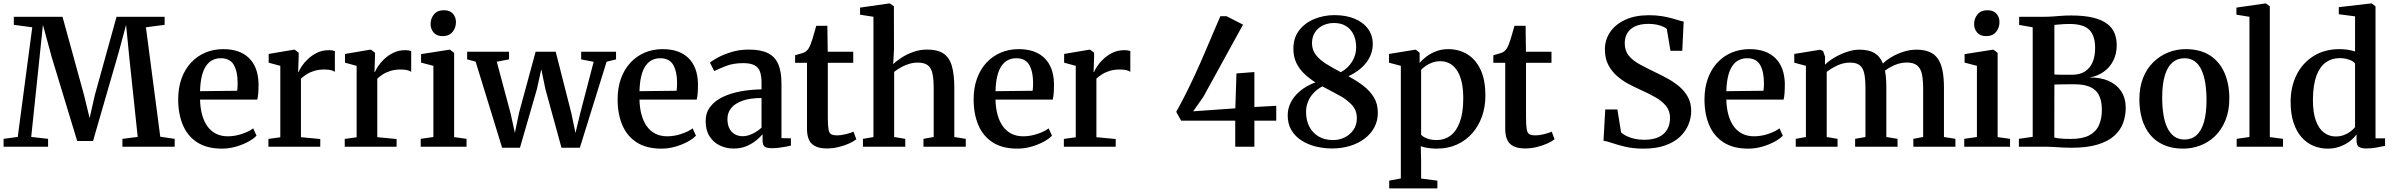

<svg xmlns="http://www.w3.org/2000/svg" viewBox="-20 -839 13680 1098"><path d="M81.5 -56 164.5 -683 59 -697V-743H337.5L461 -293.5L492.5 -163.5L522 -294L646.5 -743H921.5V-697L814.5 -683L896.5 -57L979 -45V0H680V-45L767.5 -56L719.5 -509.5L701 -697L659.5 -542.5L512 -32.5H421.5L275.5 -513L225.5 -697L206 -509.5L158.5 -56L255 -45V0H0.5V-45Z M1248.5 11Q1164 11 1108.5 -24.5Q1053 -60 1026 -123.5Q999 -187 999 -270.5Q999 -337 1018.2 -390Q1037.5 -443 1072.2 -480.5Q1107 -518 1154 -538Q1201 -558 1257 -558Q1351.5 -558 1403.8 -507.2Q1456 -456.5 1458.5 -361.5Q1458.5 -330.5 1457 -308.2Q1455.5 -286 1451.5 -269.5H1124Q1125 -222.5 1135.5 -183.8Q1146 -145 1165.8 -117.2Q1185.5 -89.5 1214.8 -74.5Q1244 -59.5 1283 -59.5Q1323.5 -59.5 1364.5 -73.5Q1405.5 -87.5 1428 -105L1447 -63Q1430 -45 1399 -28.2Q1368 -11.5 1328.8 -0.2Q1289.5 11 1248.5 11ZM1124 -317.5 1336.5 -320Q1338 -330.5 1338.5 -342.5Q1339 -354.5 1339 -365Q1339 -429 1317.2 -467.5Q1295.5 -506 1242.5 -506Q1217.5 -506 1196.2 -495.8Q1175 -485.5 1159.2 -463.2Q1143.5 -441 1134.5 -405Q1125.5 -369 1124 -317.5Z M1515 0V-44.5L1583 -54V-462.5L1516.5 -480.5V-530.5L1658 -554.5H1666L1688 -537.5V-514.5L1685 -426.5L1688 -428Q1692 -439 1705.2 -459.5Q1718.5 -480 1740.8 -501.2Q1763 -522.5 1793 -537.2Q1823 -552 1860 -552Q1873.5 -552 1881.8 -550.5Q1890 -549 1895 -547V-428Q1888.5 -433.5 1873.8 -437.5Q1859 -441.5 1836 -441.5Q1802 -441.5 1776.5 -433.5Q1751 -425.5 1732.5 -413.5Q1714 -401.5 1701 -389V-54.5L1811.5 -44V0Z M1951.5 0V-44.5L2019.5 -54V-462.5L1953 -480.5V-530.5L2094.5 -554.5H2102.5L2124.5 -537.5V-514.5L2121.5 -426.5L2124.5 -428Q2128.5 -439 2141.8 -459.5Q2155 -480 2177.2 -501.2Q2199.5 -522.5 2229.5 -537.2Q2259.5 -552 2296.5 -552Q2310 -552 2318.2 -550.5Q2326.5 -549 2331.5 -547V-428Q2325 -433.5 2310.2 -437.5Q2295.5 -441.5 2272.5 -441.5Q2238.5 -441.5 2213 -433.5Q2187.5 -425.5 2169 -413.5Q2150.5 -401.5 2137.5 -389V-54.5L2248 -44V0Z M2386 0V-45L2458.5 -55.5V-462.5L2388 -481V-529.5L2547.5 -554.5H2554L2577 -536.5V-55L2648 -45V0ZM2510.5 -632.5Q2477.5 -632.5 2460 -652.8Q2442.5 -673 2442.5 -701.5Q2442.5 -733.5 2462 -757Q2481.5 -780.5 2518.5 -780.5H2519.5Q2552.5 -780.5 2570 -760.8Q2587.5 -741 2587.5 -712.5Q2587.5 -680.5 2568 -656.5Q2548.5 -632.5 2511.5 -632.5Z M2651.5 -499.5V-543H2891V-499.5L2821 -486L2900 -190.5L2924.5 -79L2948 -193L3043 -543H3158L3247.5 -191L3271 -78.5L3298.5 -192.5L3375 -485.5L3303.5 -499.5V-543H3503V-499.5L3449 -486L3296 6H3191L3099 -329.5L3075.5 -443L3050.5 -329.5L2953.5 6H2851.5L2700 -486.5Z M3761.5 11Q3677 11 3621.5 -24.5Q3566 -60 3539 -123.5Q3512 -187 3512 -270.5Q3512 -337 3531.2 -390Q3550.5 -443 3585.2 -480.5Q3620 -518 3667 -538Q3714 -558 3770 -558Q3864.5 -558 3916.8 -507.2Q3969 -456.5 3971.5 -361.5Q3971.5 -330.5 3970 -308.2Q3968.5 -286 3964.5 -269.5H3637Q3638 -222.5 3648.5 -183.8Q3659 -145 3678.8 -117.2Q3698.5 -89.5 3727.8 -74.5Q3757 -59.5 3796 -59.5Q3836.5 -59.5 3877.5 -73.5Q3918.5 -87.5 3941 -105L3960 -63Q3943 -45 3912 -28.2Q3881 -11.5 3841.8 -0.2Q3802.5 11 3761.5 11ZM3637 -317.5 3849.5 -320Q3851 -330.5 3851.5 -342.5Q3852 -354.5 3852 -365Q3852 -429 3830.2 -467.5Q3808.5 -506 3755.5 -506Q3730.5 -506 3709.2 -495.8Q3688 -485.5 3672.2 -463.2Q3656.5 -441 3647.5 -405Q3638.5 -369 3637 -317.5Z M4176 10.5Q4133 10.5 4096.5 -7Q4060 -24.5 4037.8 -59.2Q4015.5 -94 4015.5 -146Q4015.5 -195 4042.2 -229.2Q4069 -263.5 4114.5 -285Q4160 -306.5 4217 -316.8Q4274 -327 4335 -328V-365Q4335 -405 4326 -429.8Q4317 -454.5 4294.2 -466.2Q4271.5 -478 4229.5 -478Q4174 -478 4131.5 -461.5Q4089 -445 4064.5 -432.5L4040 -481Q4052.5 -492 4085 -509.8Q4117.5 -527.5 4163.5 -541.5Q4209.5 -555.5 4262.5 -555.5Q4331 -555.5 4371.8 -535Q4412.5 -514.5 4430.8 -471.8Q4449 -429 4449 -362V-49L4503 -48V-6.5Q4492 -3.5 4473.5 0Q4455 3.5 4434.2 6Q4413.5 8.5 4395 8.5Q4366 8.5 4353.5 0Q4341 -8.5 4341 -37.5V-71.5Q4329.5 -57 4306.2 -37.5Q4283 -18 4250 -3.8Q4217 10.5 4176 10.5ZM4228 -60Q4253.5 -60 4283 -74Q4312.5 -88 4335 -109V-278.5Q4269.5 -278.5 4226.2 -263Q4183 -247.5 4161.5 -220.8Q4140 -194 4140 -159.5Q4140 -126 4151.5 -104Q4163 -82 4182.8 -71Q4202.5 -60 4228 -60Z M4707 10Q4652.5 10 4623.8 -15.5Q4595 -41 4595 -104V-480H4527V-523Q4536.5 -526 4548.5 -529.2Q4560.5 -532.5 4571 -536Q4581.5 -539.5 4587 -543.5Q4593.5 -548.5 4598.5 -554.2Q4603.5 -560 4607.5 -568Q4611.5 -576 4615.5 -585.5Q4620.5 -597.5 4626.5 -617.2Q4632.5 -637 4638.2 -657.2Q4644 -677.5 4648 -691.5H4711.5L4713.5 -543H4859.5V-480H4714V-169Q4714 -121.5 4718 -99.5Q4722 -77.5 4733.5 -71.2Q4745 -65 4766.5 -65Q4790.5 -65 4818.2 -72Q4846 -79 4861 -86L4877 -42.5Q4861.5 -30 4834.8 -18Q4808 -6 4775 2Q4742 10 4707 10Z M4975 -55V-743L4898.5 -755V-795.5L5063 -819H5069.5L5092 -803L5092.5 -556.5L5088 -472Q5106 -490 5136 -509.5Q5166 -529 5203.5 -542.2Q5241 -555.5 5281.5 -555.5Q5343 -555.5 5376.8 -532Q5410.5 -508.5 5424 -459.8Q5437.5 -411 5437.5 -335.5V-55.5L5503 -45V0H5261V-45L5319.5 -55.5V-335Q5319.5 -384.5 5312.8 -417Q5306 -449.5 5286.5 -465.2Q5267 -481 5228 -481Q5203 -481 5178.5 -473.5Q5154 -466 5132.2 -453.8Q5110.5 -441.5 5093.5 -428V-55.5L5157 -45V0H4915V-45Z M5797.5 11Q5713 11 5657.5 -24.5Q5602 -60 5575 -123.5Q5548 -187 5548 -270.5Q5548 -337 5567.2 -390Q5586.5 -443 5621.2 -480.5Q5656 -518 5703 -538Q5750 -558 5806 -558Q5900.5 -558 5952.8 -507.2Q6005 -456.5 6007.5 -361.5Q6007.5 -330.5 6006 -308.2Q6004.5 -286 6000.5 -269.5H5673Q5674 -222.5 5684.5 -183.8Q5695 -145 5714.8 -117.2Q5734.5 -89.5 5763.8 -74.5Q5793 -59.5 5832 -59.5Q5872.5 -59.5 5913.5 -73.5Q5954.5 -87.5 5977 -105L5996 -63Q5979 -45 5948 -28.2Q5917 -11.5 5877.8 -0.2Q5838.5 11 5797.5 11ZM5673 -317.5 5885.5 -320Q5887 -330.5 5887.5 -342.5Q5888 -354.5 5888 -365Q5888 -429 5866.2 -467.5Q5844.5 -506 5791.5 -506Q5766.5 -506 5745.2 -495.8Q5724 -485.5 5708.2 -463.2Q5692.5 -441 5683.5 -405Q5674.5 -369 5673 -317.5Z M6064 0V-44.5L6132 -54V-462.5L6065.5 -480.5V-530.5L6207 -554.5H6215L6237 -537.5V-514.5L6234 -426.5L6237 -428Q6241 -439 6254.2 -459.5Q6267.5 -480 6289.8 -501.2Q6312 -522.5 6342 -537.2Q6372 -552 6409 -552Q6422.5 -552 6430.8 -550.5Q6439 -549 6444 -547V-428Q6437.5 -433.5 6422.8 -437.5Q6408 -441.5 6385 -441.5Q6351 -441.5 6325.5 -433.5Q6300 -425.5 6281.5 -413.5Q6263 -401.5 6250 -389V-54.5L6360.5 -44V0Z M7044 0V-149H6734.5L6706.5 -199.5Q6734.5 -249 6762 -304Q6789.5 -359 6816 -416.5Q6842.5 -474 6867.2 -531.8Q6892 -589.5 6915 -644Q6938 -698.5 6959 -746.5H6994L7088.5 -698L6861.5 -285L6803.5 -202.5L7044.5 -219.5L7051 -419L7153.5 -427V-227L7278.5 -234V-149H7153.5V0Z M7597.5 10Q7549.5 10 7504.2 -1.2Q7459 -12.5 7422.8 -35.8Q7386.5 -59 7365.2 -94.8Q7344 -130.5 7344 -180Q7344 -218 7361.8 -253.5Q7379.5 -289 7414.8 -318.5Q7450 -348 7502.5 -368Q7467.5 -390 7439 -417Q7410.5 -444 7393.5 -479.2Q7376.5 -514.5 7376.5 -560.5Q7376.5 -623 7409.8 -665.8Q7443 -708.5 7496.8 -730.5Q7550.5 -752.5 7611.5 -752.5Q7678 -752.5 7727.2 -731.8Q7776.5 -711 7803.5 -673.8Q7830.5 -636.5 7830.5 -587Q7830.5 -530.5 7794.8 -482.8Q7759 -435 7691 -403Q7737 -378.5 7775.2 -349.5Q7813.5 -320.5 7836.5 -283Q7859.5 -245.5 7859.5 -194.5Q7859.5 -147.5 7839 -109.8Q7818.5 -72 7782.5 -45.2Q7746.5 -18.5 7699.2 -4.2Q7652 10 7597.5 10ZM7604 -38Q7639 -38 7670 -53.2Q7701 -68.5 7720.2 -96.5Q7739.5 -124.5 7739.5 -163Q7739.5 -208 7711.2 -238.8Q7683 -269.5 7638 -294Q7593 -318.5 7542.5 -345Q7514.5 -330.5 7493.2 -308.5Q7472 -286.5 7460.5 -258.5Q7449 -230.5 7449 -199Q7449 -151.5 7467.5 -115.2Q7486 -79 7520.8 -58.5Q7555.5 -38 7604 -38ZM7648 -426Q7689 -449 7712.2 -486.5Q7735.5 -524 7735.5 -567.5Q7735.5 -610 7720.5 -641.5Q7705.5 -673 7677.2 -690.2Q7649 -707.5 7609 -707.5Q7574.5 -707.5 7545.8 -693.8Q7517 -680 7500 -654Q7483 -628 7483 -592Q7483 -553 7505.8 -524.2Q7528.5 -495.5 7566 -472.5Q7603.5 -449.5 7648 -426Z M7924.5 238.5V194L7991 181.5V-462.5L7923.5 -480.5V-530.5L8071 -554.5H8077.5L8098.5 -537V-479Q8112 -496 8135.5 -514.2Q8159 -532.5 8191.2 -545.2Q8223.5 -558 8262.5 -558Q8321.5 -558 8369.5 -529.8Q8417.5 -501.5 8446 -442.8Q8474.5 -384 8474.5 -291.5Q8474.5 -228.5 8455.2 -173.5Q8436 -118.5 8399.5 -77Q8363 -35.5 8311.5 -12.2Q8260 11 8196 11Q8171 11 8145.2 7Q8119.5 3 8105 -3L8107 79V182L8200 194V238.5ZM8196.5 -38Q8240.5 -38 8274.5 -63Q8308.5 -88 8328.2 -140.8Q8348 -193.5 8348 -277Q8348 -333.5 8338 -373.8Q8328 -414 8310 -439.5Q8292 -465 8268.5 -477Q8245 -489 8218 -489Q8192 -489 8170.2 -481Q8148.5 -473 8132.5 -461.5Q8116.5 -450 8107 -439.5V-69Q8115 -57.5 8139.5 -47.8Q8164 -38 8196.5 -38Z M8700 10Q8645.5 10 8616.8 -15.5Q8588 -41 8588 -104V-480H8520V-523Q8529.5 -526 8541.5 -529.2Q8553.5 -532.5 8564 -536Q8574.5 -539.5 8580 -543.5Q8586.5 -548.5 8591.5 -554.2Q8596.5 -560 8600.5 -568Q8604.5 -576 8608.5 -585.5Q8613.5 -597.5 8619.5 -617.2Q8625.5 -637 8631.2 -657.2Q8637 -677.5 8641 -691.5H8704.5L8706.5 -543H8852.5V-480H8707V-169Q8707 -121.5 8711 -99.5Q8715 -77.5 8726.5 -71.2Q8738 -65 8759.5 -65Q8783.5 -65 8811.2 -72Q8839 -79 8854 -86L8870 -42.5Q8854.5 -30 8827.8 -18Q8801 -6 8768 2Q8735 10 8700 10Z M9379 11Q9320.5 11 9275 0.2Q9229.5 -10.5 9198 -21.5Q9166.5 -32.5 9150 -34L9160 -213H9229.5L9250.5 -82Q9261 -71.5 9279.8 -62Q9298.5 -52.5 9324 -46.2Q9349.5 -40 9380.5 -39.5Q9433.5 -39.5 9466.5 -55.5Q9499.5 -71.5 9515 -99.8Q9530.5 -128 9530.5 -164.5Q9530.5 -205 9507.5 -233.2Q9484.5 -261.5 9444.5 -284Q9404.5 -306.5 9354 -329Q9323.5 -342.5 9289.5 -361Q9255.5 -379.5 9225.5 -406Q9195.5 -432.5 9176.8 -469.2Q9158 -506 9158 -556.5Q9158 -610.5 9187.5 -654.8Q9217 -699 9273.5 -725.5Q9330 -752 9410.5 -752Q9449.5 -752 9481.2 -747Q9513 -742 9537.8 -735.2Q9562.5 -728.5 9580.2 -722.8Q9598 -717 9608.5 -716L9600.5 -548.5H9533L9512 -673.5Q9506.5 -679.5 9491.8 -686.2Q9477 -693 9455.5 -697.8Q9434 -702.5 9407.5 -702.5Q9362 -702.5 9331.8 -688.8Q9301.5 -675 9286.5 -650.2Q9271.5 -625.5 9271.5 -592Q9271.5 -549 9294.5 -520.8Q9317.5 -492.5 9357.2 -471Q9397 -449.5 9446.5 -425.5Q9480.5 -409.5 9516.2 -390Q9552 -370.5 9582.8 -344.8Q9613.5 -319 9632.5 -284.5Q9651.5 -250 9651.5 -204Q9651.5 -165.5 9636.2 -127.5Q9621 -89.5 9588.8 -58.2Q9556.5 -27 9504.5 -8Q9452.5 11 9379 11Z M9977 11Q9892.5 11 9837 -24.5Q9781.5 -60 9754.5 -123.5Q9727.5 -187 9727.5 -270.5Q9727.5 -337 9746.8 -390Q9766 -443 9800.8 -480.5Q9835.5 -518 9882.5 -538Q9929.5 -558 9985.5 -558Q10080 -558 10132.2 -507.2Q10184.5 -456.5 10187 -361.5Q10187 -330.5 10185.5 -308.2Q10184 -286 10180 -269.5H9852.5Q9853.5 -222.5 9864 -183.8Q9874.5 -145 9894.2 -117.2Q9914 -89.5 9943.2 -74.5Q9972.5 -59.5 10011.5 -59.5Q10052 -59.5 10093 -73.5Q10134 -87.5 10156.5 -105L10175.5 -63Q10158.5 -45 10127.5 -28.2Q10096.5 -11.5 10057.2 -0.2Q10018 11 9977 11ZM9852.5 -317.5 10065 -320Q10066.5 -330.5 10067 -342.5Q10067.5 -354.5 10067.5 -365Q10067.5 -429 10045.8 -467.5Q10024 -506 9971 -506Q9946 -506 9924.8 -495.8Q9903.5 -485.5 9887.8 -463.2Q9872 -441 9863 -405Q9854 -369 9852.5 -317.5Z M10249.5 0V-45L10307.5 -55.5V-462.5L10241 -480.5V-530.5L10388.5 -554.5L10405.5 -547.5L10417 -515L10416.5 -469Q10437.5 -490 10470.8 -509.8Q10504 -529.5 10541.8 -542.2Q10579.5 -555 10613 -555Q10667 -555 10699.5 -535.8Q10732 -516.5 10748 -475.5Q10767 -495 10798 -513.2Q10829 -531.5 10865.8 -543.2Q10902.5 -555 10939 -555Q10984 -555 11014.2 -542Q11044.5 -529 11062.8 -502.2Q11081 -475.5 11089 -434.2Q11097 -393 11097 -336.5V-55.5L11162.5 -45V0H10922V-45L10978 -55.5V-333Q10978 -383 10970.8 -416Q10963.5 -449 10943 -465.2Q10922.5 -481.5 10883.5 -481.5Q10860 -481.5 10837.2 -474.8Q10814.5 -468 10794.5 -457.2Q10774.5 -446.5 10760 -435Q10762.5 -422 10764.2 -406.2Q10766 -390.5 10766.8 -373.2Q10767.5 -356 10767.5 -337V-55.5L10831.5 -45V0H10589V-45L10648 -55.5V-335Q10648 -385 10641.5 -417.2Q10635 -449.5 10616.2 -465.2Q10597.5 -481 10559.5 -481Q10522 -481 10487 -464.5Q10452 -448 10426.5 -428V-55.5L10488.5 -45V0Z M11213 0V-45L11285.5 -55.5V-462.5L11215 -481V-529.5L11374.5 -554.5H11381L11404 -536.5V-55L11475 -45V0ZM11337.5 -632.5Q11304.5 -632.5 11287 -652.8Q11269.5 -673 11269.5 -701.5Q11269.5 -733.5 11289 -757Q11308.5 -780.5 11345.5 -780.5H11346.5Q11379.5 -780.5 11397 -760.8Q11414.5 -741 11414.5 -712.5Q11414.5 -680.5 11395 -656.5Q11375.5 -632.5 11338.5 -632.5Z M11604.5 -56.5V-683L11527 -696.5V-743H11666Q11696.5 -743 11722.5 -745Q11748.5 -747 11773 -748.8Q11797.5 -750.5 11823.5 -750.5Q11898.5 -750.5 11949 -738.2Q11999.5 -726 12029.5 -703.5Q12059.5 -681 12072.2 -649.8Q12085 -618.5 12085 -580.5Q12085 -532.5 12066 -493.8Q12047 -455 12012 -429.5Q11977 -404 11929.5 -395.5Q11993 -397 12039.5 -376Q12086 -355 12111.2 -315.8Q12136.5 -276.5 12136.5 -223Q12136.5 -177 12121.5 -135.8Q12106.5 -94.5 12071 -62.5Q12035.5 -30.5 11975.2 -12.2Q11915 6 11825 6Q11796 6 11772 4.5Q11748 3 11723 1.5Q11698 0 11664.5 0H11525.5V-45ZM11728.5 -413Q11738 -412.5 11751.2 -412Q11764.5 -411.5 11779 -411.5Q11793.5 -411.5 11806.8 -411.5Q11820 -411.5 11829.5 -411.5Q11874 -411.5 11903.2 -430.2Q11932.5 -449 11947 -483.2Q11961.5 -517.5 11961.5 -564.5Q11961.5 -634.5 11928.5 -668.2Q11895.5 -702 11813.5 -702Q11797 -702 11780.5 -701Q11764 -700 11750.5 -698.5Q11737 -697 11728.5 -696.5ZM11728 -53Q11739 -49.5 11755.2 -47.5Q11771.5 -45.5 11789.5 -45Q11807.5 -44.5 11823 -44.5Q11889 -44.5 11927.8 -65Q11966.5 -85.5 11983.2 -122.8Q12000 -160 12000 -210Q12000 -287.5 11962.8 -322.2Q11925.5 -357 11843.5 -357Q11831 -357 11815.2 -357Q11799.5 -357 11782.8 -356.8Q11766 -356.5 11751.8 -356.2Q11737.5 -356 11728.5 -355.5Z M12214.5 -270.5Q12214.5 -341 12236.2 -394.8Q12258 -448.5 12295.8 -484.8Q12333.5 -521 12380.5 -539.5Q12427.5 -558 12478.5 -558Q12563 -558 12618.5 -521.8Q12674 -485.5 12701.5 -422Q12729 -358.5 12729 -276.5Q12729 -205.5 12707 -151.5Q12685 -97.5 12647.8 -61.2Q12610.5 -25 12563 -7Q12515.5 11 12465 11Q12402 11 12354.8 -9.8Q12307.5 -30.5 12276.5 -68Q12245.5 -105.5 12230 -157.2Q12214.5 -209 12214.5 -270.5ZM12473 -41Q12513.5 -41 12541.2 -65.8Q12569 -90.5 12583.8 -140.5Q12598.5 -190.5 12598.5 -266.5Q12598.5 -318 12591.8 -361.8Q12585 -405.5 12570.2 -438Q12555.5 -470.5 12531.5 -488.2Q12507.5 -506 12472.5 -506Q12432 -506 12403.5 -481.5Q12375 -457 12360 -407Q12345 -357 12345 -280.5Q12345 -228 12352 -184.2Q12359 -140.5 12374.2 -108.5Q12389.5 -76.5 12413.8 -58.8Q12438 -41 12473 -41Z M12844 -55.5V-743L12769.5 -755V-795.5L12932.5 -819H12938.5L12960.5 -803V-55L13036 -45V0H12771V-45Z M13291.5 11Q13248.5 11 13210 -5Q13171.5 -21 13142.2 -54Q13113 -87 13096.2 -137.5Q13079.5 -188 13079.5 -256.5Q13079.5 -342 13113.2 -410.2Q13147 -478.5 13210.2 -518.2Q13273.5 -558 13359.5 -558Q13385.5 -558 13408.5 -554.2Q13431.5 -550.5 13448 -544.5V-745.5L13355 -757.5V-798L13536 -819H13544L13565 -802.5V-48H13619.5V-5Q13600 -0.5 13570.5 4.8Q13541 10 13512 10Q13485.5 10 13471 1.5Q13456.5 -7 13456.5 -37V-70.5Q13442 -50 13417.8 -31.2Q13393.5 -12.5 13361.5 -0.8Q13329.5 11 13291.5 11ZM13337 -58.5Q13363 -58.5 13385 -67Q13407 -75.5 13423 -88Q13439 -100.5 13448 -112V-475.5Q13440.5 -488 13415.5 -497.2Q13390.5 -506.5 13359.5 -506.5Q13315 -506.5 13281 -482.5Q13247 -458.5 13227.5 -406.8Q13208 -355 13207 -272Q13206.5 -195.5 13224 -148.5Q13241.5 -101.5 13271.2 -80Q13301 -58.5 13337 -58.5Z"/></svg>

Font: Merriweather 48pt SemiBold
Style: Regular
Weight: 600
Version: Version 2.100